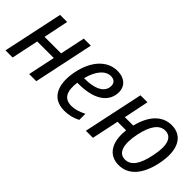

<svg xmlns="http://www.w3.org/2000/svg" viewBox="17 -1075 1616 1616"><g transform="rotate(45 825.0 -267.5)"><path d="M15 0H100L151 -242H348L297 0H382L495 -536H411L364 -313H167L213 -536H129Z M724 10C781 10 824 -3 868 -25V-98C820 -74 779 -61 738 -61C651 -61 620 -121 635 -235H649C825 -235 916 -298 936 -389C955 -481 904 -545 804 -545C675 -545 588 -432 558 -285C528 -143 554 10 724 10ZM796 -475C845 -475 864 -441 855 -398C840 -330 760 -302 654 -302H648C678 -418 735 -475 796 -475Z M972 0H1056L1107 -242H1209C1190 -86 1252 10 1371 10C1485 10 1567 -78 1602 -246C1641 -431 1581 -545 1450 -545C1341 -545 1260 -463 1223 -313H1123L1169 -536H1086ZM1375 -61C1300 -61 1271 -140 1301 -283C1328 -412 1377 -474 1444 -474C1520 -474 1549 -399 1518 -256C1491 -123 1446 -61 1375 -61Z"/></g></svg>

Font: Noto Sans SemiCondensed
Style: Italic
Weight: 400
Width: 4
Italic angle: -12°
Designer: Monotype Design Team
Foundry: Monotype Imaging Inc.
Version: Version 2.013